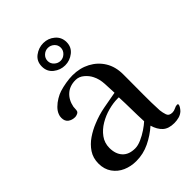

<svg xmlns="http://www.w3.org/2000/svg" viewBox="-218 -872 981 981"><g transform="rotate(-45 272.0 -381.5)"><path d="M355 -116Q353 -160 352.5 -205Q352 -250 350 -294H341Q310 -294 274 -284.5Q238 -275 206 -256Q174 -237 153.5 -209Q133 -181 133 -145Q133 -101 156.5 -75.5Q180 -50 225 -50Q245 -50 270 -61Q295 -72 318 -87.5Q341 -103 355 -116ZM320 -683Q320 -703 305.5 -716Q291 -729 272 -729Q253 -729 238.5 -715.5Q224 -702 224 -682Q224 -663 238.5 -649.5Q253 -636 272 -636Q291 -636 305.5 -650Q320 -664 320 -683ZM540 -52Q540 -45 533.5 -35.5Q527 -26 522 -21Q509 -9 492 -4.5Q475 0 458 0Q417 0 395 -20Q373 -40 362 -77Q325 -44 279.5 -22Q234 0 183 0Q144 0 111 -14.5Q78 -29 57.5 -58Q37 -87 37 -128Q37 -168 57 -198Q77 -228 108 -249Q139 -270 172 -283Q215 -301 260.5 -309.5Q306 -318 351 -326Q350 -356 348 -393Q346 -430 332 -457Q322 -478 301.5 -495.5Q281 -513 256 -513Q214 -513 187 -489Q160 -465 152 -424Q151 -417 151 -409Q151 -401 149 -395Q147 -388 137.5 -384Q128 -380 121 -380Q99 -380 83.5 -391.5Q68 -403 68 -427Q68 -440 72 -449Q78 -466 93.5 -481.5Q109 -497 128.5 -508.5Q148 -520 164 -525Q186 -532 213 -536.5Q240 -541 262 -541Q315 -541 357.5 -518.5Q400 -496 424.5 -456Q449 -416 449 -361V-330Q449 -272 448.5 -214.5Q448 -157 451 -99Q453 -80 459 -62.5Q465 -45 489 -45Q501 -45 512.5 -51Q524 -57 533 -57Q540 -57 540 -52ZM361 -682Q361 -646 333.5 -624.5Q306 -603 272 -603Q238 -603 210.5 -624.5Q183 -646 183 -683Q183 -721 211 -742Q239 -763 273 -763Q308 -763 334.5 -740.5Q361 -718 361 -682Z"/></g></svg>

Font: Kaisei HarunoUmi Medium
Style: Regular
Weight: 500
Designer: Font-Kai, 金井和夫
Foundry: KAZUO KANAI
Version: Version 5.003